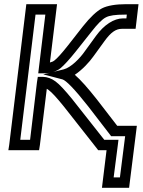

<svg xmlns="http://www.w3.org/2000/svg" viewBox="-20 -694 683 919"><path d="M601 180 632 -67 635 -92H610H541L443 -219C401 -272 366 -312 338 -336C374 -360 408 -397 427 -424L480 -497C511 -540 535 -556 563 -556H604H629L632 -581L640 -649L643 -674H618H583C534 -674 493 -667 468 -654C443 -641 411 -611 377 -568L305 -476C275 -438 254 -415 241 -405C235 -400 228 -397 219 -395L250 -649L253 -674H228H131H106L103 -649L24 0L20 25H45H142H167L171 0L204 -269C207 -267 210 -265 213 -263C228 -252 251 -227 285 -185L444 17L450 25H461H490L471 180L468 205H493H573H598L601 180ZM554 155H524L544 0L547 -25H522H479L326 -219C291 -262 264 -291 246 -304C228 -318 205 -326 186 -326H161L157 -301L124 -25H77L150 -624H197L166 -368L163 -343H188C219 -343 249 -351 269 -367C286 -381 312 -409 343 -448L416 -540C447 -580 469 -602 487 -611C504 -620 532 -624 577 -624H587L585 -606H569C525 -606 478 -575 440 -523L387 -450C363 -415 320 -371 285 -362L187 -338L279 -314C296 -309 336 -269 402 -185L506 -50L512 -42H524H579L554 155Z"/></svg>

Font: Gamestation Display Outline
Style: Italic
Weight: 400
Designer: Jonas Hecksher
Foundry: Jonas Hecksher, Playtypeª, e-types AS
Version: Version 1.003